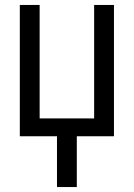

<svg xmlns="http://www.w3.org/2000/svg" viewBox="-20 -550 540 775"><path d="M210 205V0H60V-530H140V-72H360V-530H440V0H290V205Z"/></svg>

Font: Iosevka SS08
Style: Regular
Weight: 400
Monospace: yes
Designer: Belleve Invis
Foundry: Belleve Invis
Version: 2.1.0; ttfautohint (v1.8.2)